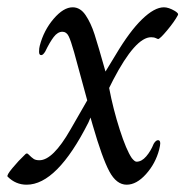

<svg xmlns="http://www.w3.org/2000/svg" viewBox="-42 -496 523 526"><path d="M-21 -12Q-25 -15 -8 -35.5Q9 -56 26 -72Q31 -78 35 -74Q45 -64 50.5 -60.5Q56 -57 66 -57Q103 -57 151 -141L197 -221L161 -353Q152 -385 146 -397Q140 -409 129 -409Q116 -409 105 -394.5Q94 -380 82 -355Q76 -345 71 -345Q65 -345 65 -354Q65 -364 67 -371Q78 -413 105 -444.5Q132 -476 157 -476Q178 -476 192.5 -454.5Q207 -433 217 -402Q227 -371 247 -300L275 -346Q313 -410 347 -443Q381 -476 407 -476Q420 -476 437 -466Q442 -463 444.5 -460Q447 -457 445 -454Q436 -437 416 -413Q396 -389 391 -389Q390 -389 385 -391.5Q380 -394 372 -394Q329 -394 268 -277L257 -255Q268 -197 286 -141Q304 -85 319 -63Q327 -53 332 -53Q346 -53 358.5 -67.5Q371 -82 379 -102Q385 -112 391 -112Q397 -112 397 -103Q397 -98 394 -86Q384 -48 358 -19Q332 10 305 10Q277 10 257.5 -26.5Q238 -63 212 -153L206 -174L200 -160Q114 10 31 10Q1 10 -21 -12Z"/></svg>

Font: Charm
Style: Regular
Weight: 400
Designer: Katatrad Aksorn Co.,Ltd.
Foundry: Cadson Demak Co.,Ltd.
Version: Version 1.001